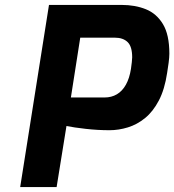

<svg xmlns="http://www.w3.org/2000/svg" viewBox="-20 -760 708 780"><path d="M62 0 179 -740H474Q529 -740 572.5 -722.5Q616 -705 642 -662Q668 -619 668 -542Q668 -527 665 -504.5Q662 -482 659 -464Q649 -397 625.5 -352Q602 -307 569.5 -280.5Q537 -254 499.5 -242.5Q462 -231 425 -231Q377 -231 328.5 -236.5Q280 -242 250 -248L210 0ZM268 -364H405Q433 -364 455 -377Q477 -390 491.5 -416Q506 -442 512 -480Q514 -494 515.5 -507.5Q517 -521 517 -527Q517 -571 498.5 -589Q480 -607 446 -607H306Z"/></svg>

Font: Exo Thin
Style: Bold Italic
Weight: 700
Italic angle: -9°
Version: Version 2.000